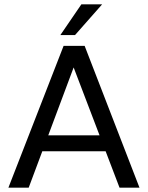

<svg xmlns="http://www.w3.org/2000/svg" viewBox="-20 -861 679 881"><path d="M448.5 -841H353.3L256.9 -700H324.2ZM143.4 -239.9V-166.8H490.7V-239.9ZM620 0 368.4 -650.5H271.8L18.6 0H111.7L317.9 -551.5L528.4 0Z"/></svg>

Font: Overused Grotesk Light
Style: Regular
Weight: 300
Designer: RandomMaerks
Version: Version 0.005